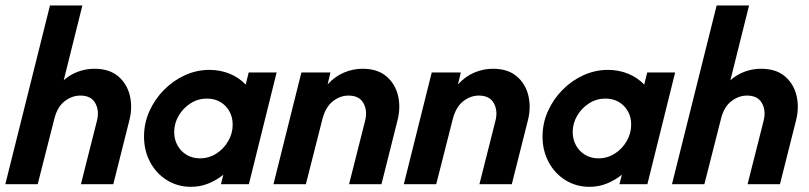

<svg xmlns="http://www.w3.org/2000/svg" viewBox="-26 -687 3018 716"><path d="M-6.2 0 160.4 -666.7H281.2L211.8 -388.2Q236.8 -409.7 266 -420.1Q295.1 -430.6 325.7 -430.6Q381.9 -430.6 414.9 -402.4Q447.9 -374.3 458.3 -330.2Q468.8 -286.1 456.2 -237.5L396.5 0H275.7L335.4 -236.1Q345.1 -273.6 329.5 -302.1Q313.9 -330.6 273.6 -330.6Q242.4 -330.6 214.9 -309.4Q187.5 -288.2 176.4 -243.1L114.6 0Z M686.1 9.7Q636.8 9.7 596.9 -14.9Q556.9 -39.6 534 -82.3Q511.1 -125 511.1 -177.8Q511.1 -227.8 531.2 -272.6Q551.4 -317.4 585.8 -352.1Q620.1 -386.8 663.9 -406.6Q707.6 -426.4 754.9 -426.4Q795.1 -426.4 830.2 -412.2Q865.3 -397.9 890.3 -371.5L901.4 -416.7H1005.6L902.1 0H797.9L806.9 -35.4Q781.9 -15.3 751.4 -2.8Q720.8 9.7 686.1 9.7ZM719.4 -96.5Q752.8 -96.5 780.6 -114.2Q808.3 -131.9 825 -160.8Q841.7 -189.6 841.7 -222.2Q841.7 -250 829.5 -271.9Q817.4 -293.8 795.8 -306.6Q774.3 -319.4 745.8 -319.4Q712.5 -319.4 684.7 -301.7Q656.9 -284 640.3 -255.6Q623.6 -227.1 623.6 -194.4Q623.6 -167.4 635.8 -145.1Q647.9 -122.9 669.8 -109.7Q691.7 -96.5 719.4 -96.5Z M993.8 0 1097.9 -416.7H1206.2L1195.8 -372.2Q1222.9 -402.1 1256.6 -416.3Q1290.3 -430.6 1325.7 -430.6Q1381.9 -430.6 1414.9 -402.4Q1447.9 -374.3 1458.3 -330.2Q1468.8 -286.1 1456.2 -237.5L1396.5 0H1275.7L1335.4 -236.1Q1345.1 -273.6 1329.5 -302.1Q1313.9 -330.6 1273.6 -330.6Q1242.4 -330.6 1215.3 -309.4Q1188.2 -288.2 1176.4 -243.1L1114.6 0Z M1479.9 0 1584 -416.7H1692.4L1681.9 -372.2Q1709 -402.1 1742.7 -416.3Q1776.4 -430.6 1811.8 -430.6Q1868.1 -430.6 1901 -402.4Q1934 -374.3 1944.4 -330.2Q1954.9 -286.1 1942.4 -237.5L1882.6 0H1761.8L1821.5 -236.1Q1831.2 -273.6 1815.6 -302.1Q1800 -330.6 1759.7 -330.6Q1728.5 -330.6 1701.4 -309.4Q1674.3 -288.2 1662.5 -243.1L1600.7 0Z M2172.2 9.7Q2122.9 9.7 2083 -14.9Q2043.1 -39.6 2020.1 -82.3Q1997.2 -125 1997.2 -177.8Q1997.2 -227.8 2017.4 -272.6Q2037.5 -317.4 2071.9 -352.1Q2106.2 -386.8 2150 -406.6Q2193.8 -426.4 2241 -426.4Q2281.2 -426.4 2316.3 -412.2Q2351.4 -397.9 2376.4 -371.5L2387.5 -416.7H2491.7L2388.2 0H2284L2293.1 -35.4Q2268.1 -15.3 2237.5 -2.8Q2206.9 9.7 2172.2 9.7ZM2205.6 -96.5Q2238.9 -96.5 2266.7 -114.2Q2294.4 -131.9 2311.1 -160.8Q2327.8 -189.6 2327.8 -222.2Q2327.8 -250 2315.6 -271.9Q2303.5 -293.8 2281.9 -306.6Q2260.4 -319.4 2231.9 -319.4Q2198.6 -319.4 2170.8 -301.7Q2143.1 -284 2126.4 -255.6Q2109.7 -227.1 2109.7 -194.4Q2109.7 -167.4 2121.9 -145.1Q2134 -122.9 2155.9 -109.7Q2177.8 -96.5 2205.6 -96.5Z M2479.9 0 2646.5 -666.7H2767.4L2697.9 -388.2Q2722.9 -409.7 2752.1 -420.1Q2781.2 -430.6 2811.8 -430.6Q2868.1 -430.6 2901 -402.4Q2934 -374.3 2944.4 -330.2Q2954.9 -286.1 2942.4 -237.5L2882.6 0H2761.8L2821.5 -236.1Q2831.2 -273.6 2815.6 -302.1Q2800 -330.6 2759.7 -330.6Q2728.5 -330.6 2701 -309.4Q2673.6 -288.2 2662.5 -243.1L2600.7 0Z"/></svg>

Font: Afacad
Style: Italic
Weight: 400
Italic angle: -14°
Designer: Kristian Moeller
Foundry: Dicotype
Version: Version 1.000